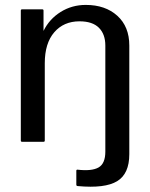

<svg xmlns="http://www.w3.org/2000/svg" viewBox="-20 -562 595 761"><path d="M492.5 49Q492.5 127 444.2 156.2Q396 185.5 288 175.5Q282.5 175 282.5 170V115Q282.5 110 287.5 110.5Q343.5 117 370.5 101.8Q397.5 86.5 397.5 39V-381.5Q397.5 -426.5 372 -452Q346.5 -477.5 295 -477.5Q232.5 -477.5 195 -434Q157.5 -390.5 157.5 -311.5V-5Q157.5 0 152.5 0H67.5Q62.5 0 62.5 -5V-520Q62.5 -525 67.5 -525H147.5Q152.5 -525 152.5 -520V-439.5Q175.5 -486.5 220.2 -514.5Q265 -542.5 320 -542.5Q397.5 -542.5 445 -499.5Q492.5 -456.5 492.5 -381.5Z"/></svg>

Font: MFEK Sans
Style: Regular
Weight: 400
Designer: Owen Earl
Foundry: indestructible type*
Version: Version 0.001; ttfautohint (v1.8.4.7-5d5b)